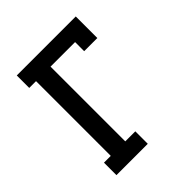

<svg xmlns="http://www.w3.org/2000/svg" viewBox="-200 -868 1001 1001"><g transform="rotate(-45 300.0 -367.5)"><path d="M84 0V-92H134V-643H84V-735H519V-576H422V-643H241V-92H315V0Z"/></g></svg>

Font: Iosevka Slab Semibold Extended
Style: Regular
Weight: 600
Width: 7
Monospace: yes
Designer: Belleve Invis
Foundry: Belleve Invis
Version: Version 11.1.0; ttfautohint (v1.8.3)